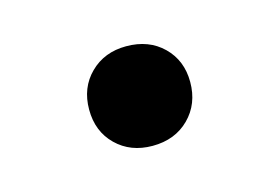

<svg xmlns="http://www.w3.org/2000/svg" viewBox="-38 -587 410 281"><g transform="rotate(-15 166.5 -446.5)"><path d="M166 -371.1Q132.8 -371.1 111.3 -392.1Q89.8 -413.1 89.8 -446.3Q89.8 -479.5 111.3 -500.7Q132.8 -522 166 -522Q200.2 -522 221.7 -501Q243.2 -480 243.2 -447.3Q243.2 -414.1 221.7 -392.6Q200.2 -371.1 166 -371.1Z"/></g></svg>

Font: Literata
Style: Regular
Weight: 400
Designer: Latin by Veronika Burian and Jose Scaglione. Greek by Irene Vlachou. Cyrillic by Vera Evstafieva.
Foundry: TypeTogether
Version: Version 3.002